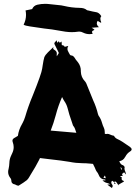

<svg xmlns="http://www.w3.org/2000/svg" viewBox="-20 -918 713 980"><path d="M369.6 -240.2Q362.3 -265.1 356.9 -271.5Q354 -274.4 352.5 -277.8Q349.1 -289.1 345.2 -299.8Q333 -333 324.7 -367.2Q319.3 -386.7 308.1 -402.3Q301.8 -412.1 296.9 -422.9Q276.9 -377.4 264.6 -330.1Q253.9 -290 238.8 -251.5ZM520 -8.3 517.1 -18.1Q516.1 -20 515.6 -22.5Q514.2 -21 511.2 -16.1L507.8 -10.7ZM600.6 -51.3 603 -52.2 602.1 -54.7Q601.6 -58.1 600.1 -61.5Q599.1 -62.5 593.8 -63.5ZM567.4 20.5Q562 20.5 562 15.6L562.5 12.2L571.3 20ZM550.8 41.5 527.8 24.4 543.5 22.9Q536.1 18.6 527.3 16.1Q514.2 13.7 502.9 2.4H518.6Q518.1 1.5 517.6 -0.2Q517.1 -2 516.1 -2H514.6Q491.7 -2 481.9 -29.3Q479.5 -35.2 475.3 -40Q471.2 -44.9 468.3 -51.8Q464.8 -61.5 459.5 -71.3L454.6 -81.5L439 -83Q419.9 -85 399.4 -85Q367.2 -85.4 335.4 -91.8Q299.3 -98.1 224.1 -106.4L184.1 -111.3Q181.2 -106 178.7 -100.1Q163.6 -69.8 134.8 -23.9Q132.3 -20.5 130.9 -17.1Q125.5 -6.8 117.7 1Q100.1 14.6 81.1 25.9L74.7 29.8H73.2Q70.3 29.8 66.9 28.3Q65.9 28.3 63.5 26.9Q59.1 23.9 56.6 23.4Q37.6 21 37.6 2Q37.6 -4.9 32.2 -10.3Q21.5 -24.4 21.5 -40.5Q21.5 -48.3 23.9 -56.2Q27.3 -71.3 27.8 -86.4Q28.3 -106.9 37.6 -125.5Q40.5 -130.4 42.5 -136.2Q49.8 -151.4 49.8 -167Q49.8 -179.2 45.4 -191.4Q43.5 -196.8 43.5 -200.7Q43.5 -209.5 57.6 -216.3L71.3 -224.6Q75.7 -256.3 92.3 -284.7L95.7 -291Q103.5 -305.7 108.4 -321.8Q124.5 -377 147 -430.2Q192.4 -543 195.3 -567.9Q195.8 -573.7 198.2 -586.4Q201.7 -610.8 206.5 -627Q211.4 -637.7 221.2 -647L224.1 -650.4L252.4 -677.7Q251.5 -672.4 251.5 -668Q254.9 -665 258.3 -663.1Q270 -656.2 270 -645.5L269.5 -636.7L270 -630.9L280.3 -647.5L274.9 -659.2L262.7 -683.6Q257.3 -692.9 257.3 -696.8Q257.3 -700.7 269.5 -712.4L271.5 -699.7L280.3 -707.5Q282.2 -704.6 284.7 -699.7Q286.1 -699.7 293.9 -706.1L294.4 -703.6L295.4 -688Q297.9 -687 301 -686.5Q304.2 -686 306.6 -684.6Q309.1 -683.1 309.6 -678.7L328.6 -683.6Q324.2 -675.8 324.2 -669.4Q324.2 -659.7 331.5 -648.4L335.9 -640.6Q338.9 -634.8 345.2 -634.8Q353.5 -634.3 361.3 -622.6Q364.7 -615.7 377.4 -600.6L378.9 -598.6Q392.6 -580.1 392.6 -557.1V-552.7Q393.6 -523.9 413.1 -503.4Q413.6 -502.4 414.6 -502Q418 -498 419.4 -494.6Q420.9 -491.2 421.9 -488.8Q432.6 -464.4 441.9 -439.5Q448.2 -422.4 455.6 -405.8Q471.2 -372.6 480 -335.9Q481 -331.5 482.9 -328.1Q495.1 -311.5 500.5 -291.5Q504.4 -277.3 510.7 -264.6Q514.6 -255.9 514.6 -244.6L515.1 -234.9Q517.1 -234.9 518.6 -234.4Q520 -233.9 521.5 -233.9L528.8 -234.9Q534.7 -234.9 544.9 -230Q551.8 -226.6 559.1 -225.6Q561.5 -225.6 563 -222.7Q568.4 -212.4 583.3 -206.3Q598.1 -200.2 643.6 -168Q651.9 -161.6 651.9 -155.8Q651.9 -149.4 642.6 -144Q627.9 -134.3 620.6 -119.6L618.2 -116.2Q609.4 -98.6 588.9 -95.2Q589.8 -93.8 590.3 -91.8Q596.2 -77.6 607.4 -74.7Q610.8 -73.7 614.7 -68.4Q616.2 -65.9 616.2 -64.5Q615.2 -61 615.2 -57.6Q615.2 -51.3 619.6 -41.5Q623 -33.7 623 -27.3L613.3 -38.6Q606.4 -33.7 602.5 -29.8L605.5 -22.9Q606 -21.5 606.9 -20.5Q603 -19.5 594.7 -19.5V-18.1Q594.2 -17.6 594.2 -16.6L602.1 -12.2Q600.6 -8.8 600.6 -5.9Q600.6 2.4 612.3 5.9L611.8 9.3L595.2 18.6L584 25.4L586.4 30.8L575.7 14.2Q571.3 8.3 567.9 8.3Q565.4 8.3 562 11.7Q562 11.2 557.6 7.8Q554.7 6.3 552.2 4.4Q547.9 9.3 547.9 13.2Q547.9 18.6 551.5 22.7Q555.2 26.9 555.2 31.2Q555.2 36.1 550.8 41.5ZM437 -743.7Q419.9 -743.7 404.3 -751.5Q394.5 -756.8 384.3 -756.8L378.4 -756.3Q362.3 -753.9 346.2 -753.9Q318.8 -753.9 272.5 -763.2Q251 -767.6 205.6 -772.5Q109.9 -785.2 104 -790L100.6 -792Q112.8 -816.4 112.8 -842.3Q112.8 -853.5 110.4 -864.7L144 -871.6Q151.9 -889.6 171.1 -894Q190.4 -898.4 210 -898.4Q223.1 -898.4 236.8 -896.5Q271 -892.6 292.5 -890.6Q299.8 -889.6 307.1 -887.7Q346.2 -878.4 385.7 -877.9Q410.2 -877.9 422.4 -867.2Q426.8 -864.3 431.6 -864.3Q452.1 -858.9 472.7 -855.5Q485.8 -853 496.1 -836.9L497.1 -835.9Q492.2 -829.6 492.2 -822.8Q492.2 -813.5 497.1 -803.7Q496.1 -803.2 495.1 -803Q494.1 -802.7 493.7 -802.2L478.5 -811.5Q474.1 -805.2 474.1 -798.8Q474.1 -789.1 484.9 -779.3L447.8 -776.4L461.4 -767.6Q460.9 -766.6 460.9 -765.4Q460.9 -764.2 460 -764.2Q449.7 -760.7 449.7 -754.9Q449.7 -751.5 453.1 -745.1Q444.8 -743.7 437 -743.7ZM562.5 12.2 562 11.7H562.5Z"/></svg>

Font: Pinzelan
Style: Regular
Weight: 400
Designer: GGBot
Version: 1.01